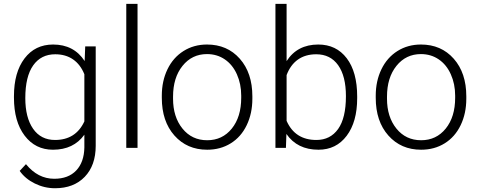

<svg xmlns="http://www.w3.org/2000/svg" viewBox="-20 -770 2493 1000"><path d="M52.7 -269Q52.7 -393.1 107.7 -465.6Q162.6 -538.1 256.8 -538.1Q364.7 -538.1 420.9 -452.1L423.8 -528.3H478.5V-10.7Q478.5 91.3 421.4 150.9Q364.3 210.4 266.6 210.4Q211.4 210.4 161.4 185.8Q111.3 161.1 82.5 120.1L115.2 85Q177.2 161.1 262.7 161.1Q335.9 161.1 377 117.9Q418 74.7 419.4 -2V-68.4Q363.3 9.8 255.9 9.8Q164.1 9.8 108.4 -63.5Q52.7 -136.7 52.7 -261.2ZM111.8 -258.8Q111.8 -157.7 152.3 -99.4Q192.9 -41 266.6 -41Q374.5 -41 419.4 -137.7V-383.3Q398.9 -434.1 360.4 -460.7Q321.8 -487.3 267.6 -487.3Q193.8 -487.3 152.8 -429.4Q111.8 -371.6 111.8 -258.8Z M696.3 0H637.7V-750H696.3Z M822.8 -272Q822.8 -348.1 852.3 -409.2Q881.8 -470.2 935.8 -504.2Q989.7 -538.1 1058.1 -538.1Q1163.6 -538.1 1229 -464.1Q1294.4 -390.1 1294.4 -268.1V-255.9Q1294.4 -179.2 1264.9 -117.9Q1235.4 -56.6 1181.6 -23.4Q1127.9 9.8 1059.1 9.8Q954.1 9.8 888.4 -64.2Q822.8 -138.2 822.8 -260.3ZM881.3 -255.9Q881.3 -161.1 930.4 -100.3Q979.5 -39.6 1059.1 -39.6Q1138.2 -39.6 1187.3 -100.3Q1236.3 -161.1 1236.3 -260.7V-272Q1236.3 -332.5 1213.9 -382.8Q1191.4 -433.1 1150.9 -460.7Q1110.4 -488.3 1058.1 -488.3Q980 -488.3 930.7 -427Q881.3 -365.7 881.3 -266.6Z M1840.3 -258.8Q1840.3 -135.3 1785.6 -62.7Q1731 9.8 1638.7 9.8Q1528.3 9.8 1471.7 -72.3L1469.2 0H1414.6V-750H1472.7V-451.7Q1528.3 -538.1 1637.7 -538.1Q1731.4 -538.1 1785.9 -466.6Q1840.3 -395 1840.3 -267.6ZM1781.7 -269Q1781.7 -373.5 1741.2 -430.4Q1700.7 -487.3 1627 -487.3Q1570.8 -487.3 1531.7 -459.7Q1492.7 -432.1 1472.7 -378.9V-140.6Q1516.6 -41 1627.9 -41Q1700.2 -41 1741 -98.1Q1781.7 -155.3 1781.7 -269Z M1937 -272Q1937 -348.1 1966.6 -409.2Q1996.1 -470.2 2050 -504.2Q2104 -538.1 2172.4 -538.1Q2277.8 -538.1 2343.3 -464.1Q2408.7 -390.1 2408.7 -268.1V-255.9Q2408.7 -179.2 2379.2 -117.9Q2349.6 -56.6 2295.9 -23.4Q2242.2 9.8 2173.3 9.8Q2068.4 9.8 2002.7 -64.2Q1937 -138.2 1937 -260.3ZM1995.6 -255.9Q1995.6 -161.1 2044.7 -100.3Q2093.8 -39.6 2173.3 -39.6Q2252.4 -39.6 2301.5 -100.3Q2350.6 -161.1 2350.6 -260.7V-272Q2350.6 -332.5 2328.1 -382.8Q2305.7 -433.1 2265.1 -460.7Q2224.6 -488.3 2172.4 -488.3Q2094.2 -488.3 2044.9 -427Q1995.6 -365.7 1995.6 -266.6Z"/></svg>

Font: RobotoInd Light
Style: Regular
Weight: 300
Designer: Google
Version: Version 2.001151; 2014